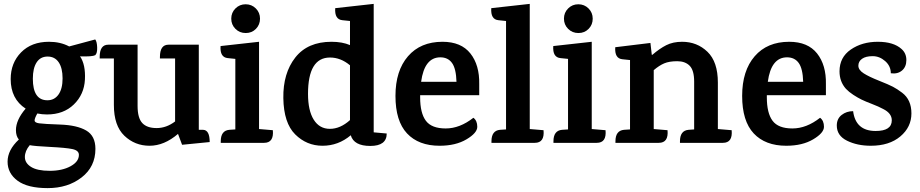

<svg xmlns="http://www.w3.org/2000/svg" viewBox="-20 -735 4735 988"><path d="M222 -146Q197 -146 172 -151Q158 -126 158 -115Q158 -104 181 -100.5Q204 -97 290 -94Q376 -91 423.5 -63.5Q471 -36 471 31Q471 123 400 178Q329 233 225.5 233Q122 233 70.5 195Q19 157 19 97Q19 37 77 -17Q62 -35 62 -65Q62 -118 112 -176Q35 -226 35 -328Q35 -411 88.5 -465.5Q142 -520 232 -520Q291 -520 336 -496L470 -532Q479 -521 480 -491Q481 -461 470 -451Q455 -443 392 -445Q421 -402 417 -325.5Q413 -249 360 -197.5Q307 -146 222 -146ZM386 62Q386 39 352 32Q318 25 237 21Q156 17 133 12Q108 42 108 73Q108 104 140 124Q172 144 236 144Q300 144 343 120.5Q386 97 386 62ZM224 -219Q260 -219 281 -248.5Q302 -278 302 -331.5Q302 -385 282 -414.5Q262 -444 225 -444Q188 -444 168.5 -414Q149 -384 149 -330Q149 -219 224 -219Z M803 -442Q803 -505 847 -505H1003V-67H1025Q1059 -66 1059 -4L917 10L896 -46Q825 15 749.5 15Q674 15 620 -36.5Q566 -88 566 -195V-434H493V-442Q493 -505 537 -505H688V-190Q688 -128 712 -102Q736 -76 786 -76Q836 -76 881 -110V-434H803Z M1339 0H1116V-8Q1116 -63 1160 -67L1191 -69V-432L1152 -436Q1111 -440 1115 -498L1313 -520V-71L1384 -65Q1390 0 1339 0ZM1318 -639Q1318 -608 1297 -586.5Q1276 -565 1244.5 -565Q1213 -565 1191.5 -586.5Q1170 -608 1170 -639Q1170 -670 1191.5 -691.5Q1213 -713 1244 -713Q1275 -713 1296.5 -691.5Q1318 -670 1318 -639Z M1970 -48Q1970 16 1885.5 16Q1801 16 1785 -39Q1721 15 1639.5 15Q1558 15 1499 -43.5Q1440 -102 1438 -230Q1436 -358 1499.5 -439Q1563 -520 1686 -520Q1741 -520 1781 -503V-627L1742 -631Q1701 -635 1705 -693L1903 -715V-54ZM1678 -439Q1565 -439 1565 -252Q1565 -166 1594.5 -119Q1624 -72 1677.5 -72Q1731 -72 1781 -117V-399Q1733 -439 1678 -439Z M2142 -245V-234Q2142 -153 2171.5 -113.5Q2201 -74 2273.5 -74Q2346 -74 2416 -129Q2436 -114 2436 -82.5Q2436 -51 2380.5 -18Q2325 15 2242 15Q2134 15 2074.5 -48.5Q2015 -112 2015 -241.5Q2015 -371 2079.5 -445.5Q2144 -520 2257 -520Q2353 -520 2400.5 -460Q2448 -400 2446 -302V-245ZM2246 -440Q2164 -440 2147 -314H2329Q2327 -382 2306 -411Q2285 -440 2246 -440Z M2732 0H2509V-8Q2509 -63 2553 -67L2584 -69V-627L2545 -631Q2504 -635 2508 -693L2706 -715V-71L2777 -65Q2783 0 2732 0Z M3051 0H2828V-8Q2828 -63 2872 -67L2903 -69V-432L2864 -436Q2823 -440 2827 -498L3025 -520V-71L3096 -65Q3102 0 3051 0ZM3030 -639Q3030 -608 3009 -586.5Q2988 -565 2956.5 -565Q2925 -565 2903.5 -586.5Q2882 -608 2882 -639Q2882 -670 2903.5 -691.5Q2925 -713 2956 -713Q2987 -713 3008.5 -691.5Q3030 -670 3030 -639Z M3700 0H3479V-8Q3479 -63 3523 -67L3552 -69V-315Q3552 -373 3529 -396.5Q3506 -420 3465 -420Q3424 -420 3398 -409Q3372 -398 3344 -374V-71L3415 -65Q3421 0 3370 0H3147V-8Q3147 -63 3191 -67L3222 -69V-426L3183 -430Q3142 -434 3146 -492L3327 -514L3334 -453H3337Q3374 -485 3408.5 -502.5Q3443 -520 3490 -520Q3567 -520 3620.5 -468.5Q3674 -417 3674 -310V-71L3745 -65Q3751 0 3700 0Z M3926 -245V-234Q3926 -153 3955.5 -113.5Q3985 -74 4057.5 -74Q4130 -74 4200 -129Q4220 -114 4220 -82.5Q4220 -51 4164.5 -18Q4109 15 4026 15Q3918 15 3858.5 -48.5Q3799 -112 3799 -241.5Q3799 -371 3863.5 -445.5Q3928 -520 4041 -520Q4137 -520 4184.5 -460Q4232 -400 4230 -302V-245ZM4030 -440Q3948 -440 3931 -314H4113Q4111 -382 4090 -411Q4069 -440 4030 -440Z M4619 -483Q4644 -461 4644 -426Q4644 -391 4621.5 -372Q4599 -353 4564 -358Q4564 -395 4535 -420.5Q4506 -446 4470.5 -446Q4435 -446 4416 -432.5Q4397 -419 4397 -397Q4397 -375 4424.5 -357.5Q4452 -340 4502.5 -320Q4553 -300 4575 -288.5Q4597 -277 4622 -258Q4670 -222 4670 -151.5Q4670 -81 4613 -33Q4556 15 4461 15Q4391 15 4338.5 -11Q4286 -37 4286 -89Q4286 -124 4311 -143.5Q4336 -163 4370 -163Q4383 -61 4486 -61Q4569 -61 4569 -116Q4569 -152 4525 -174Q4501 -187 4467 -200Q4433 -213 4413.5 -222.5Q4394 -232 4371 -247Q4348 -262 4333 -278Q4300 -315 4300 -368Q4300 -440 4358 -480Q4416 -520 4497 -520Q4578 -520 4619 -483Z"/></svg>

Font: Karma
Style: Bold
Weight: 700
Designer: Joana Correia
Foundry: Indian Type Foundry
Version: Version 1.202;PS 1.0;hotconv 1.0.78;makeotf.lib2.5.61930; tt